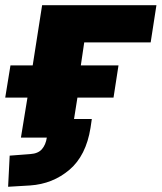

<svg xmlns="http://www.w3.org/2000/svg" viewBox="-29 -526 618 734"><path d="M2 188 8 69 87 63Q117 61 131.5 44Q146 27 150 0H51L76 -153H-9L11 -276H96L132 -506H569L547 -364H293L280 -276H424L405 -153H267L254 -71H322L317 -37Q300 69 236.5 123Q173 177 86 183Z"/></svg>

Font: Nunito Sans 7pt Black
Style: Italic
Weight: 900
Italic angle: -9°
Version: Version 3.101;gftools[0.9.27]